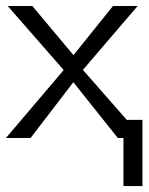

<svg xmlns="http://www.w3.org/2000/svg" viewBox="-20 -465 501 647"><path d="M0 0 193.8 -228V-230L5.9 -444.8H88.9L227.1 -279.8H228L360.8 -444.8H443.8L259.8 -230V-229L407.2 -61H460V162.1H396V0H377L227.1 -188L83 0Z"/></svg>

Font: CMU Sans Serif
Style: Medium
Weight: 500
Version: Version 0.7.0